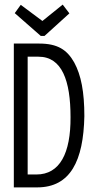

<svg xmlns="http://www.w3.org/2000/svg" viewBox="-20 -812 415 833"><path d="M252 -792 164 -721 70 -791 44 -755 157 -656H173L281 -754ZM40 1H141C286 1 342 -115 346 -308C346 -413 332 -486 302 -541C271 -596 230 -623 150 -623H40ZM100 -55V-566H147C249 -566 286 -462 286 -304C287 -148 240 -55 138 -55Z"/></svg>

Font: Inconsolata Condensed
Style: Regular
Weight: 400
Width: 3
Monospace: yes
Designer: Raph Levien, Cyreal, Brenton Simpson
Foundry: Raph Levien, Cyreal, Google
Version: Version 3.100